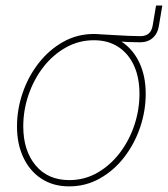

<svg xmlns="http://www.w3.org/2000/svg" viewBox="-20 -659 602 689"><path d="M314 -517.1 316.9 -537.1Q337.9 -536.1 358.6 -534.9Q379.4 -533.7 400.1 -532.5Q420.9 -531.2 442.1 -530.3Q463.4 -529.3 483.9 -529.3Q521.5 -529.3 527.8 -566.9L540 -639.2H562.5L550.3 -566.9Q547.4 -547.9 538.1 -534.2Q528.8 -520.5 514.2 -513.7Q499.5 -506.8 480.5 -507.3Q438 -507.3 396.7 -511Q355.5 -514.6 314 -517.1ZM228 9.8Q170.9 9.8 128.9 -17.6Q86.9 -44.9 64 -93.5Q41 -142.1 41 -205.1Q41 -266.6 61.3 -325.7Q81.5 -384.8 118.7 -432.4Q155.8 -480 206.3 -508.5Q256.8 -537.1 316.9 -537.1Q374 -537.1 415.8 -509.8Q457.5 -482.4 480.2 -434.1Q502.9 -385.7 502.9 -322.8Q502.9 -261.2 482.9 -202.1Q462.9 -143.1 426 -95.2Q389.2 -47.4 338.6 -18.8Q288.1 9.8 228 9.8ZM228.5 -12.7Q283.7 -12.7 329.8 -39.3Q376 -65.9 409.9 -110.4Q443.8 -154.8 462.2 -210Q480.5 -265.1 480.5 -322.3Q480.5 -380.4 460.9 -423.3Q441.4 -466.3 404.8 -490.5Q368.2 -514.6 316.9 -514.6Q262.7 -514.6 216.3 -488.5Q169.9 -462.4 135.7 -418.5Q101.6 -374.5 82.5 -319.1Q63.5 -263.7 63.5 -205.6Q63.5 -118.7 107.7 -65.7Q151.9 -12.7 228.5 -12.7Z"/></svg>

Font: Inter 24pt Thin
Style: Italic
Weight: 250
Italic angle: -9.3988°
Version: Version 4.001;git-66647c0bb